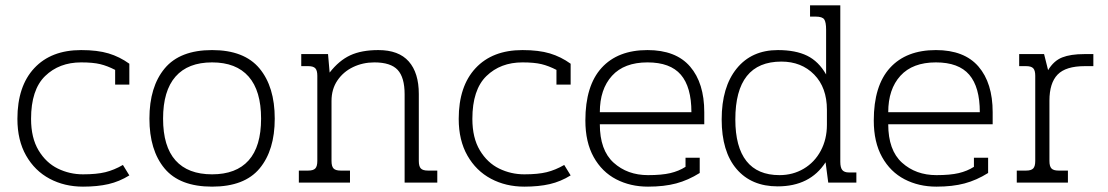

<svg xmlns="http://www.w3.org/2000/svg" viewBox="-20 -682 4138 717"><path d="M45 -238Q45 -360 108 -427.5Q171 -495 283 -495Q344 -495 385.5 -482.5Q427 -470 463 -444V-366H410V-421Q381 -436 354 -442.5Q327 -449 283 -449Q201 -449 148.5 -398Q96 -347 96 -238Q96 -167 124 -120.5Q152 -74 196 -52.5Q240 -31 290 -31Q341 -31 373.5 -39Q406 -47 439 -66L463 -27Q426 -4 385 5.5Q344 15 290 15Q221 15 165.5 -14.5Q110 -44 77.5 -101Q45 -158 45 -238Z M538 -239Q538 -358 595 -426.5Q652 -495 772 -495Q892 -495 949 -426.5Q1006 -358 1006 -239Q1006 -121 949.5 -53Q893 15 772 15Q651 15 594.5 -53Q538 -121 538 -239ZM955 -239Q955 -343 908.5 -396Q862 -449 772 -449Q682 -449 635.5 -396Q589 -343 589 -239Q589 -135 635.5 -83Q682 -31 772 -31Q862 -31 908.5 -83Q955 -135 955 -239Z M1096 -45H1131Q1150 -45 1157.5 -53Q1165 -61 1165 -81V-399Q1165 -419 1157.5 -427Q1150 -435 1131 -435H1105V-480H1205L1211 -411Q1246 -456 1288 -475.5Q1330 -495 1393 -495Q1469 -495 1506.5 -452.5Q1544 -410 1544 -331V-81Q1544 -61 1551.5 -53Q1559 -45 1578 -45H1613V0H1491V-330Q1491 -393 1465 -421Q1439 -449 1378 -449Q1335 -449 1298.5 -431.5Q1262 -414 1240 -381.5Q1218 -349 1218 -305V-81Q1218 -61 1225.5 -53Q1233 -45 1252 -45H1287V0H1096Z M1693 -238Q1693 -360 1756 -427.5Q1819 -495 1931 -495Q1992 -495 2033.5 -482.5Q2075 -470 2111 -444V-366H2058V-421Q2029 -436 2002 -442.5Q1975 -449 1931 -449Q1849 -449 1796.5 -398Q1744 -347 1744 -238Q1744 -167 1772 -120.5Q1800 -74 1844 -52.5Q1888 -31 1938 -31Q1989 -31 2021.5 -39Q2054 -47 2087 -66L2111 -27Q2074 -4 2033 5.5Q1992 15 1938 15Q1869 15 1813.5 -14.5Q1758 -44 1725.5 -101Q1693 -158 1693 -238Z M2166 -232Q2166 -362 2226.5 -428.5Q2287 -495 2398 -495Q2504 -495 2557 -433.5Q2610 -372 2610 -263V-218H2220Q2220 -121 2271.5 -74.5Q2323 -28 2400 -28Q2451 -28 2483 -35.5Q2515 -43 2540 -59V-93H2593V-36Q2550 -9 2505 3Q2460 15 2400 15Q2334 15 2281 -12.5Q2228 -40 2197 -95.5Q2166 -151 2166 -232ZM2562 -263Q2562 -357 2522.5 -403Q2483 -449 2398 -449Q2311 -449 2265.5 -399Q2220 -349 2220 -263Z M2675 -236Q2675 -357 2731 -426Q2787 -495 2885 -495Q2951 -495 2994 -474Q3037 -453 3065 -404V-571Q3065 -599 3058 -609.5Q3051 -620 3026 -620H3005V-662H3118V-78Q3118 -56 3125.5 -47Q3133 -38 3150 -38H3178V0H3073L3063 -76Q3005 14 2884 14Q2786 14 2730.5 -51Q2675 -116 2675 -236ZM3068 -216V-272Q3068 -355 3020.5 -403.5Q2973 -452 2898 -452Q2726 -452 2726 -236Q2726 -133 2767.5 -80.5Q2809 -28 2891 -28Q2941 -28 2981.5 -52Q3022 -76 3045 -119Q3068 -162 3068 -216Z M3243 -232Q3243 -362 3303.5 -428.5Q3364 -495 3475 -495Q3581 -495 3634 -433.5Q3687 -372 3687 -263V-218H3297Q3297 -121 3348.5 -74.5Q3400 -28 3477 -28Q3528 -28 3560 -35.5Q3592 -43 3617 -59V-93H3670V-36Q3627 -9 3582 3Q3537 15 3477 15Q3411 15 3358 -12.5Q3305 -40 3274 -95.5Q3243 -151 3243 -232ZM3639 -263Q3639 -357 3599.5 -403Q3560 -449 3475 -449Q3388 -449 3342.5 -399Q3297 -349 3297 -263Z M3777 -45H3812Q3831 -45 3838.5 -53Q3846 -61 3846 -81V-399Q3846 -419 3838.5 -427Q3831 -435 3812 -435H3786V-480H3879L3894 -420Q3915 -455 3946.5 -467.5Q3978 -480 4029 -480H4063V-435H4031Q3960 -435 3929.5 -403.5Q3899 -372 3899 -306V-81Q3899 -61 3906.5 -53Q3914 -45 3933 -45H3968V0H3777Z"/></svg>

Font: Pridi ExtraLight
Style: Regular
Weight: 275
Designer: Katatrad Team
Foundry: CadsonDemak
Version: Version 1.001